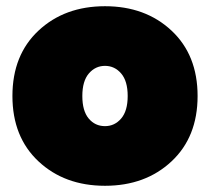

<svg xmlns="http://www.w3.org/2000/svg" viewBox="-20 -591 676 618"><path d="M532 -492.5Q616 -414 616 -282Q616 -150 532 -71.5Q448 7 318 7Q188 7 104 -71.5Q20 -150 20 -282Q20 -414 104 -492.5Q188 -571 318 -571Q448 -571 532 -492.5ZM318 -185Q349 -185 370 -209.5Q391 -234 391 -282Q391 -330 370 -354.5Q349 -379 318 -379Q287 -379 266 -354.5Q245 -330 245 -282Q245 -234 265.5 -209.5Q286 -185 318 -185Z"/></svg>

Font: Poppins Black
Style: Regular
Weight: 900
Designer: Ninad Kale (Devanagari), Jonny Pinhorn (Latin)
Foundry: Indian Type Foundry
Version: Version 3.200;PS 1.000;hotconv 16.6.54;makeotf.lib2.5.65590